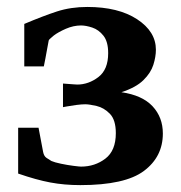

<svg xmlns="http://www.w3.org/2000/svg" viewBox="-20 -520 520 552"><path d="M210.9 12.2Q164.6 12.2 124.5 4.6Q84.5 -2.9 32.2 -21V-152.8H90.8L104 -83Q106.4 -70.8 114 -65.9Q121.6 -61 127.9 -57.1Q136.7 -53.2 155.3 -49.3Q173.8 -45.4 191.2 -43.2Q208.5 -41 212.9 -41Q252.9 -41 283 -64Q313 -86.9 313 -137.2Q313 -175.3 295.9 -192.9Q278.8 -210.4 257.8 -215.3Q236.8 -220.2 225.1 -220.2Q215.3 -220.2 200 -218.3Q184.6 -216.3 172.9 -214.1Q161.1 -211.9 161.1 -211.9V-279.8Q182.1 -278.3 190.7 -277.6Q199.2 -276.9 202.1 -276.9Q234.4 -276.9 262.7 -298.3Q291 -319.8 291 -367.2Q291 -400.4 277.3 -417.5Q263.7 -434.6 245.4 -440.7Q227.1 -446.8 212.9 -446.8Q191.4 -446.8 169.4 -437.3Q147.5 -427.7 134.8 -418Q131.3 -415 125.7 -410.2Q120.1 -405.3 120.1 -403.8Q120.1 -403.8 116.9 -386.7Q113.8 -369.6 110.4 -351.3Q106.9 -333 106 -329.1H49.8V-451.2Q104 -474.1 143.8 -487.1Q183.6 -500 231 -500Q320.3 -500 374.3 -464.6Q428.2 -429.2 428.2 -377Q428.2 -356.9 420.9 -333.7Q413.6 -310.5 392.3 -289.6Q371.1 -268.6 329.1 -254.9Q389.2 -246.1 418.7 -214.4Q448.2 -182.6 448.2 -136.2Q448.2 -69.3 393.8 -28.6Q339.4 12.2 210.9 12.2Z"/></svg>

Font: Charis
Style: Bold
Weight: 700
Designer: Walt Agee, Miriam Martin, Annie Olsen, Victor Gaultney, Lorna Priest, Alan Ward, Bob Hallissy, Martin Hosken, Sharon Cor
Foundry: SIL Global
Version: Version 7.000